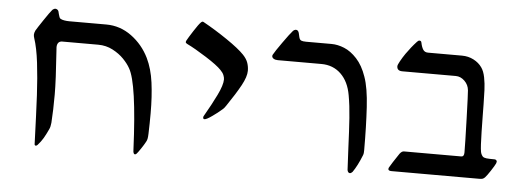

<svg xmlns="http://www.w3.org/2000/svg" viewBox="-42 -635 2072 765"><g transform="rotate(5 994.0 -253.0)"><path d="M77.6 -404.3Q75.2 -411.6 75.2 -417.5Q75.2 -424.3 79.6 -434.1Q85.4 -444.3 108.4 -478.5Q131.3 -512.7 140.1 -522.5Q142.1 -524.4 145.5 -526.1Q148.9 -527.8 151.4 -527.8Q155.3 -527.8 159.2 -525.4Q163.1 -522.9 164.6 -518.1Q165.5 -514.6 167.2 -507.8Q168.9 -501 170.9 -495.8Q172.9 -490.7 176.3 -489.3Q181.2 -486.3 190.9 -484.6Q200.7 -482.9 210.9 -482.9H358.9Q414.6 -482.9 460.2 -449.5Q505.9 -416 531.2 -364.3Q551.3 -322.8 558.6 -268.1Q565.9 -213.4 565.9 -146Q565.9 -103.5 564.5 -64Q564 -49.8 562.5 -43.2Q561 -36.6 557.6 -30.8Q551.3 -19 540.3 -2.7Q529.3 13.7 524.4 19Q521 22.5 518.1 22.5Q510.3 22.5 510.3 4.4Q498.5 -259.3 464.4 -317.4Q455.1 -334.5 437 -353.3Q418.9 -372.1 392.3 -386Q365.7 -399.9 334 -399.9H190.4Q179.7 -399.9 174.6 -393.3Q169.4 -386.7 169.4 -375.5L170.4 -360.4Q178.7 -242.7 178.7 -188Q178.7 -123.5 175.3 -74.2Q173.8 -57.1 168.9 -47.4Q159.2 -26.4 150.4 -11.2Q141.6 3.9 127.9 19Q124.5 22.5 121.1 22.5Q119.1 22.5 117.7 21Q116.2 19.5 116.2 17.6Q111.8 -108.4 108.2 -178.5Q104.5 -248.5 97.4 -307.4Q90.3 -366.2 77.6 -404.3Z M827.6 -342.3Q811 -359.9 765.4 -388.9Q719.7 -418 686.5 -434.1Q680.7 -437 680.7 -440.9Q680.7 -443.4 682.6 -447.3Q688 -457.5 706.8 -486.8Q725.6 -516.1 734.4 -524.4Q737.8 -527.8 741.7 -527.8Q742.7 -527.8 745.6 -525.9Q792.5 -500 841.3 -466.8Q890.1 -433.6 912.1 -410.6Q926.8 -395 931.9 -379.6Q937 -364.3 937 -348.1Q937 -324.7 917.7 -289.3Q898.4 -253.9 863.8 -203.1Q856.4 -191.9 851.8 -188.2Q847.2 -184.6 846.2 -183.6Q834.5 -172.9 812 -157Q789.6 -141.1 781.7 -141.1Q775.9 -141.1 775.9 -147.9Q775.9 -151.9 779.3 -156.7Q805.2 -201.2 825.2 -242.2Q845.2 -283.2 845.2 -305.7Q845.2 -313.5 841.3 -323Q837.4 -332.5 827.6 -342.3Z M1226.6 -400.9H1052.2Q1042 -400.9 1035.4 -405Q1028.8 -409.2 1028.8 -415.5Q1028.8 -419.9 1031.7 -423.3Q1036.6 -433.1 1063.7 -471.4Q1090.8 -509.8 1101.6 -521.5Q1103.5 -523.9 1107.2 -525.9Q1110.8 -527.8 1113.8 -527.8Q1122.6 -527.8 1126 -516.1Q1127 -512.7 1129.4 -501.2Q1131.8 -489.7 1138.2 -486.8Q1144.5 -483.9 1158.2 -483.9H1259.8Q1284.7 -483.9 1311 -473.1Q1337.4 -462.4 1361.8 -436Q1386.2 -409.7 1401.4 -365.7Q1417 -322.3 1421.6 -245.4Q1426.3 -168.5 1426.3 -73.7Q1426.3 -67.4 1425.8 -62.5Q1425.3 -57.6 1423.3 -52.7Q1406.2 -9.8 1387.7 16.6Q1382.3 22.5 1377 22.5Q1373.5 22.5 1370.8 19.3Q1368.2 16.1 1367.2 10.7Q1366.2 -0.5 1362.8 -75.7Q1359.9 -147 1356.4 -196.3Q1353 -245.6 1345.7 -286.1Q1336.4 -340.3 1304.9 -370.6Q1273.4 -400.9 1226.6 -400.9Z M1567.9 -71.8Q1576.2 -82.5 1584.5 -82.5H1814Q1825.2 -82.5 1825.2 -99.6Q1825.2 -132.3 1822 -233.6Q1818.8 -335 1817.4 -347.2Q1815.4 -369.1 1799.6 -384.5Q1783.7 -399.9 1764.2 -399.9H1550.3Q1528.8 -399.9 1528.8 -418.5Q1528.8 -423.8 1537.4 -439.2Q1545.9 -454.6 1556.6 -470.2Q1567.4 -485.4 1576.9 -497.3Q1586.4 -509.3 1598.6 -522.5Q1602.1 -525.9 1604 -526.9Q1606 -527.8 1606.4 -527.8Q1610.8 -527.8 1613 -526.4Q1615.2 -524.9 1616.2 -520Q1619.6 -502.9 1626 -492.9Q1632.3 -482.9 1646 -482.9H1781.7Q1807.1 -482.9 1828.4 -471.9Q1849.6 -460.9 1861.8 -443.4Q1872.1 -429.2 1877 -404.5Q1881.8 -379.9 1882.8 -354Q1883.8 -328.6 1884.3 -297.9Q1884.8 -267.1 1884.8 -254.9Q1885.7 -178.2 1887.7 -137.7Q1888.7 -118.7 1890.6 -107.9Q1892.6 -97.2 1899.4 -89.4Q1903.8 -85 1914.3 -83.7Q1924.8 -82.5 1947.8 -82.5Q1950.7 -82.5 1953.6 -80.1Q1956.5 -77.6 1956.5 -73.7Q1956.5 -71.8 1954.6 -66.9Q1950.7 -58.1 1936.3 -36.1Q1921.9 -14.2 1915.5 -7.8Q1910.6 -2.9 1906.2 -1.5Q1901.9 0 1892.1 0H1542Q1528.8 0 1528.8 -7.8Q1528.8 -8.8 1530.3 -13.2Q1539.6 -29.8 1567.9 -71.8Z"/></g></svg>

Font: David Libre
Style: Regular
Weight: 400
Version: Version 1.000